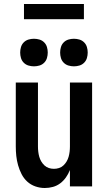

<svg xmlns="http://www.w3.org/2000/svg" viewBox="-20 -933 540 961"><path d="M204 8Q180 8 157 0Q134 -8 116.5 -24Q99 -40 88 -61.5Q77 -83 70.5 -106Q64 -129 61.5 -152.5Q59 -176 59 -200V-520H170V-200Q170 -187 171.5 -174Q173 -161 176.5 -148.5Q180 -136 186.5 -125Q193 -114 202.5 -105Q212 -96 224.5 -92Q237 -88 250 -88Q263 -88 275.5 -92Q288 -96 297.5 -105Q307 -114 313.5 -125Q320 -136 323.5 -148.5Q327 -161 328.5 -174Q330 -187 330 -200V-520H441V0H330V-82Q322 -62 310 -45Q298 -28 281.5 -15.5Q265 -3 245 2.5Q225 8 204 8ZM350 -601Q336 -601 322.5 -605Q309 -609 299 -619Q289 -629 285 -642.5Q281 -656 281 -670Q281 -684 285 -697.5Q289 -711 299 -721Q309 -731 322.5 -735Q336 -739 350 -739Q364 -739 377.5 -735Q391 -731 401 -721Q411 -711 415 -697.5Q419 -684 419 -670Q419 -656 415 -642.5Q411 -629 401 -619Q391 -609 377.5 -605Q364 -601 350 -601ZM150 -601Q136 -601 122.5 -605Q109 -609 99 -619Q89 -629 85 -642.5Q81 -656 81 -670Q81 -684 85 -697.5Q89 -711 99 -721Q109 -731 122.5 -735Q136 -739 150 -739Q164 -739 177.5 -735Q191 -731 201 -721Q211 -711 215 -697.5Q219 -684 219 -670Q219 -656 215 -642.5Q211 -629 201 -619Q191 -609 177.5 -605Q164 -601 150 -601ZM100 -837V-913H400V-837Z"/></svg>

Font: Iosevka Custom
Style: Bold
Weight: 700
Monospace: yes
Designer: Belleve Invis
Foundry: Belleve Invis
Version: Version 30.3.3; ttfautohint (v1.8.3)